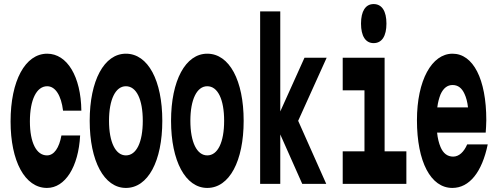

<svg xmlns="http://www.w3.org/2000/svg" viewBox="-20 -904 2440 944"><path d="M211 20C300 20 366 -83 374 -238H282C271 -177 246 -140 211 -140C159 -140 127 -203 127 -307C127 -414 160 -480 212 -480C252 -480 281 -435 290 -360H380C378 -528 310 -640 212 -640C104 -640 32 -507 32 -307C32 -112 102 20 211 20Z M599 20C708 20 778 -112 778 -310C778 -508 708 -640 599 -640C492 -640 421 -508 421 -310C421 -112 492 20 599 20ZM599 -140C548 -140 516 -205 516 -310C516 -415 548 -480 599 -480C651 -480 682 -415 682 -310C682 -205 651 -140 599 -140Z M999 20C1108 20 1178 -112 1178 -310C1178 -508 1108 -640 999 -640C892 -640 821 -508 821 -310C821 -112 892 20 999 20ZM999 -140C948 -140 916 -205 916 -310C916 -415 948 -480 999 -480C1051 -480 1082 -415 1082 -310C1082 -205 1051 -140 999 -140Z M1358 0V-243L1466 0H1584L1446 -310L1586 -620H1477L1358 -356V-848H1259V0Z M1665 -460H1772V-160H1665V0H1978V-160H1871V-620H1665ZM1817 -692C1858 -692 1880 -727 1880 -788C1880 -849 1858 -884 1817 -884C1777 -884 1755 -849 1755 -788C1755 -727 1777 -692 1817 -692Z M2368 -252C2369 -268 2371 -292 2371 -313C2371 -516 2306 -640 2205 -640C2103 -640 2030 -509 2030 -313C2030 -108 2098 20 2204 20C2288 20 2350 -58 2378 -194H2277C2261 -157 2237 -134 2208 -134C2180 -134 2159 -150 2146 -181C2138 -200 2132 -223 2129 -252ZM2130 -376C2133 -401 2139 -422 2146 -440C2160 -471 2180 -486 2205 -486C2232 -486 2251 -471 2264 -442C2272 -425 2278 -403 2281 -376Z"/></svg>

Font: Yard Headline
Style: Regular
Weight: 400
Monospace: yes
Designer: Roman Shamin
Foundry: Evil Martians
Version: Version 1.000